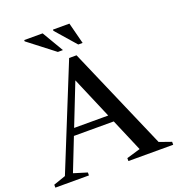

<svg xmlns="http://www.w3.org/2000/svg" viewBox="-163 -1010 1051 1136"><g transform="rotate(-20 362.0 -442.0)"><path d="M172.5 -250V-294H512V-250ZM657.5 -45 733 -18.5V0H451V-18.5L537.5 -44L306 -587L332 -588.5L118 -44.5L202.5 -18.5V0H-9V-18.5L67.5 -45L330 -693H376.5ZM311.5 -749.5H279.5L116.5 -875.5V-883.5H232.5ZM435.5 -749.5H408L297.5 -876V-883.5H401Z"/></g></svg>

Font: Newsreader 36pt Medium
Style: Regular
Weight: 500
Designer: Hugues Gentile
Foundry: Production Type
Version: Version 1.003